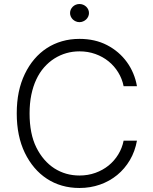

<svg xmlns="http://www.w3.org/2000/svg" viewBox="-20 -932 766 962"><path d="M104.4 -561.4Q124.3 -603 152.2 -635.7Q180 -668.3 214.7 -690.9Q249.3 -713.4 290.5 -725.3Q331.7 -737.2 378.2 -737.2Q456 -737.2 516.3 -706Q546.5 -690.3 571.6 -668.9Q596.6 -647.4 615.8 -620.9Q634.9 -594.5 647.7 -563.9Q660.5 -533.4 666.2 -500H599.4Q592 -537.3 572.4 -569.2Q552.9 -601.2 524 -624.6Q495 -648.1 457.9 -661.4Q420.8 -674.7 378.2 -674.7Q309.7 -674.7 252.5 -638.8Q224.1 -620.7 201 -594.5Q177.9 -568.2 161.8 -533.7Q145.6 -499.3 136.9 -456.9Q128.2 -414.4 128.2 -363.6Q128.2 -261.4 161.9 -193.5Q179 -159.1 201.9 -132.6Q224.8 -106.2 252.5 -88.4Q280.2 -70.7 311.8 -61.6Q343.4 -52.6 378.2 -52.6Q420.8 -52.6 457.9 -65.9Q495 -79.2 524 -102.6Q552.9 -126.1 572.4 -158Q592 -190 599.4 -227.3H666.2Q656.6 -173.7 630.9 -130Q605.1 -86.3 567.3 -55.2Q529.5 -24.1 481.2 -7.1Q432.9 9.9 378.2 9.9Q331.3 9.9 290.3 -2Q249.3 -13.8 214.7 -36.6Q180 -59.3 152.3 -92Q124.6 -124.6 104.4 -166.2Q63.9 -250 63.9 -363.6Q63.9 -421.9 74 -470.7Q84.2 -519.5 104.4 -561.4ZM331 -866.5Q331 -876.1 334.7 -884.2Q338.4 -892.4 344.8 -898.6Q351.2 -904.8 359.9 -908.4Q368.6 -911.9 378.2 -911.9Q387.8 -911.9 396.5 -908.4Q405.2 -904.8 411.8 -898.6Q418.3 -892.4 422.1 -884.2Q425.8 -876.1 425.8 -866.5Q425.8 -857.6 422.1 -849.3Q418.3 -840.9 411.8 -834.7Q405.2 -828.5 396.5 -824.8Q387.8 -821 378.2 -821Q368.6 -821 359.9 -824.8Q351.2 -828.5 344.8 -834.7Q338.4 -840.9 334.7 -849.3Q331 -857.6 331 -866.5Z"/></svg>

Font: Inter P Light
Style: Regular
Weight: 300
Designer: Rasmus Andersson
Foundry: rsms
Version: Version 3.018;git-588b23468